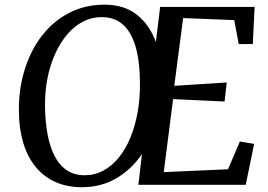

<svg xmlns="http://www.w3.org/2000/svg" viewBox="-20 -772 1121 802"><path d="M322 10Q259.5 10 210.5 -12.2Q161.5 -34.5 128 -76Q94.5 -117.5 77 -175.8Q59.5 -234 59 -305.5Q57.5 -399 82.8 -480.2Q108 -561.5 155.2 -622.8Q202.5 -684 269 -718.2Q335.5 -752.5 416.5 -752.5Q500 -752.5 553.2 -709.2Q606.5 -666 631 -596.5L649 -743H1043.5L1036 -588H977L958.5 -688L745 -696.5L708 -413.5L927 -427.5L918 -348L703 -358L664 -53L932.5 -65L982 -181L1041.5 -171L1006.5 0H558L573 -128.5Q530 -65 466.2 -27.5Q402.5 10 322 10ZM333.5 -40Q375.5 -40 411.5 -59.2Q447.5 -78.5 476 -113.5Q504.5 -148.5 524.5 -196.8Q544.5 -245 555 -303.8Q565.5 -362.5 564.5 -428Q564 -495 554 -545.8Q544 -596.5 524.2 -631Q504.5 -665.5 474.8 -683Q445 -700.5 404.5 -700.5Q363 -700.5 326.8 -681.8Q290.5 -663 261.2 -628.8Q232 -594.5 210.8 -548Q189.5 -501.5 178.5 -446.2Q167.5 -391 168 -330Q168.5 -267 178 -214.2Q187.5 -161.5 207 -122.5Q226.5 -83.5 257.8 -61.8Q289 -40 333.5 -40Z"/></svg>

Font: Merriweather 24pt
Style: Italic
Weight: 400
Italic angle: -7.8°
Designer: Eben Sorkin
Foundry: Eben Sorkin
Version: Version 2.101